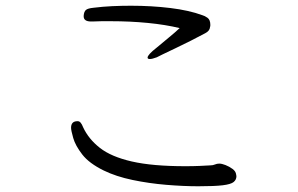

<svg xmlns="http://www.w3.org/2000/svg" viewBox="-20 -665 1040 670"><path d="M298 -590Q272 -590 272 -608V-610Q273 -624 279.5 -630Q286 -636 307 -638Q339 -642 371.5 -643.5Q404 -645 437 -645Q509 -645 574.5 -637Q640 -629 686 -612Q694 -610 704 -603Q714 -596 714 -578Q714 -573 713 -571Q712 -557 696 -549Q674 -537 646 -523Q618 -509 592 -496.5Q566 -484 548 -475.5Q530 -467 527 -465Q511 -459 503 -459Q495 -459 495 -464Q495 -474 527 -499Q547 -516 568.5 -533.5Q590 -551 607 -567Q557 -579 495.5 -585Q434 -591 366 -591Q350 -591 334.5 -591Q319 -591 303 -590ZM746 -94Q754 -94 767 -89Q780 -84 791.5 -75.5Q803 -67 804 -56Q804 -55 804.5 -53.5Q805 -52 805 -50Q805 -38 795.5 -30Q786 -22 757.5 -18.5Q729 -15 672 -15Q621 -15 560.5 -20Q500 -25 442.5 -37Q385 -49 342 -70Q291 -95 267 -126Q243 -157 235.5 -183.5Q228 -210 228 -219Q228 -241 248 -242H252Q262 -242 270 -221Q289 -180 328.5 -149Q368 -118 440 -101.5Q512 -85 627 -85Q654 -85 676.5 -86Q699 -87 715 -88Q723 -88 730 -91Q737 -94 744 -94Z"/></svg>

Font: Moon Stars Kai HW
Style: Regular
Weight: 400
Designer: GuiWonder
Version: Version 1.101